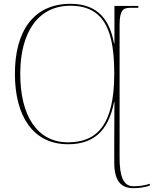

<svg xmlns="http://www.w3.org/2000/svg" viewBox="-20 -745 804 1005"><path d="M679 240C712 240 741 234 764 227V217C739 225 712 230 679 230C623 230 606 174 606 80V-615C606 -693 626 -704 661 -704H704V-714H579V-517H577C556 -629 502 -725 349 -725C154 -725 58 -580 58 -359C58 -137 153 10 336 10C462 10 546 -51 577 -211H579C579 -120 578 -41 578 0V104C578 198 610 240 679 240ZM336 0C176 0 86 -137 86 -358C86 -579 181 -715 349 -715C538 -715 578 -563 578 -358C578 -89 486 0 336 0Z"/></svg>

Font: Noto Serif Display Thin
Style: Regular
Weight: 100
Designer: Monotype Design Team
Foundry: Monotype Imaging Inc.
Version: Version 2.009